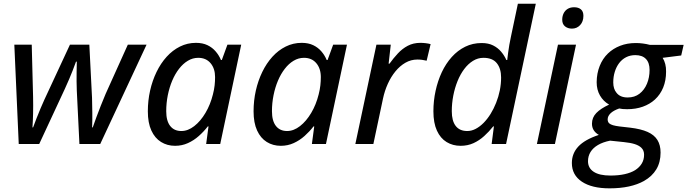

<svg xmlns="http://www.w3.org/2000/svg" viewBox="-20 -780 3723 1040"><path d="M81.5 0 57.6 -538.1H151.9L159.2 -255.9Q160.2 -206.1 159.2 -164.3Q158.2 -122.6 155.8 -89.8H159.2Q167 -111.3 178 -139.4Q189 -167.5 200.2 -194.1Q211.4 -220.7 220.2 -239.7L358.9 -538.1H463.9L478.5 -250Q479.5 -214.4 480 -170.9Q480.5 -127.4 479 -89.8H482.4Q490.7 -113.8 501.7 -144Q512.7 -174.3 525.9 -207.3Q539.1 -240.2 552.2 -271.5L672.4 -538.1H773.9L522.9 0H410.2L396 -289.1Q395 -313.5 394.8 -338.9Q394.5 -364.3 395 -390.9Q395.5 -417.5 396 -445.8H391.6Q382.8 -421.9 374 -398.9Q365.2 -376 354.7 -351.6Q344.2 -327.1 331.1 -298.3L192.4 0Z M928.2 9.8Q885.7 9.8 852.3 -11Q818.8 -31.7 799.8 -73.2Q780.8 -114.7 780.8 -177.2Q780.8 -234.9 793 -289.1Q805.2 -343.3 827.9 -390.1Q850.6 -437 882.6 -472.4Q914.6 -507.8 954.8 -527.8Q995.1 -547.9 1041.5 -547.9Q1077.6 -547.9 1104 -535.2Q1130.4 -522.5 1148.4 -501.2Q1166.5 -480 1176.8 -455.1H1181.6L1211.9 -538.1H1286.6L1172.9 0H1096.7L1109.4 -95.2H1105.5Q1084 -67.4 1057.1 -43.5Q1030.3 -19.5 998 -4.9Q965.8 9.8 928.2 9.8ZM962.4 -70.3Q998 -70.3 1032.2 -96.9Q1066.4 -123.5 1093 -168.5Q1119.6 -213.4 1133.3 -268.6Q1140.1 -294.9 1142.6 -317.9Q1145 -340.8 1145 -362.3Q1145 -408.7 1120.6 -437.7Q1096.2 -466.8 1053.7 -466.8Q1023.9 -466.8 997.6 -450.9Q971.2 -435.1 949.7 -407.2Q928.2 -379.4 912.8 -343Q897.5 -306.6 888.9 -264.2Q880.4 -221.7 880.4 -177.7Q880.4 -125 901.9 -97.7Q923.3 -70.3 962.4 -70.3Z M1501 9.8Q1458.5 9.8 1425 -11Q1391.6 -31.7 1372.6 -73.2Q1353.5 -114.7 1353.5 -177.2Q1353.5 -234.9 1365.7 -289.1Q1377.9 -343.3 1400.6 -390.1Q1423.3 -437 1455.3 -472.4Q1487.3 -507.8 1527.6 -527.8Q1567.9 -547.9 1614.3 -547.9Q1650.4 -547.9 1676.8 -535.2Q1703.1 -522.5 1721.2 -501.2Q1739.3 -480 1749.5 -455.1H1754.4L1784.7 -538.1H1859.4L1745.6 0H1669.4L1682.1 -95.2H1678.2Q1656.7 -67.4 1629.9 -43.5Q1603 -19.5 1570.8 -4.9Q1538.6 9.8 1501 9.8ZM1535.2 -70.3Q1570.8 -70.3 1605 -96.9Q1639.2 -123.5 1665.8 -168.5Q1692.4 -213.4 1706.1 -268.6Q1712.9 -294.9 1715.3 -317.9Q1717.8 -340.8 1717.8 -362.3Q1717.8 -408.7 1693.4 -437.7Q1668.9 -466.8 1626.5 -466.8Q1596.7 -466.8 1570.3 -450.9Q1543.9 -435.1 1522.5 -407.2Q1501 -379.4 1485.6 -343Q1470.2 -306.6 1461.7 -264.2Q1453.1 -221.7 1453.1 -177.7Q1453.1 -125 1474.6 -97.7Q1496.1 -70.3 1535.2 -70.3Z M1904.8 0 2019 -538.1H2096.7L2085 -435.1H2089.8Q2110.8 -464.4 2134.8 -490.2Q2158.7 -516.1 2188.7 -532Q2218.8 -547.9 2257.3 -547.9Q2271 -547.9 2285.6 -546.1Q2300.3 -544.4 2312.5 -541L2291 -451.2Q2279.3 -454.1 2266.8 -455.8Q2254.4 -457.5 2240.7 -457.5Q2206.1 -457.5 2176 -440.2Q2146 -422.9 2121.8 -393.3Q2097.7 -363.8 2080.6 -325.9Q2063.5 -288.1 2054.7 -246.6L2002.4 0Z M2475.1 9.8Q2432.6 9.8 2399.2 -10.5Q2365.7 -30.8 2346.7 -72.3Q2327.6 -113.8 2327.6 -177.2Q2327.6 -233.9 2339.4 -287.8Q2351.1 -341.8 2373 -388.7Q2395 -435.5 2427 -471.2Q2459 -506.8 2499.8 -526.9Q2540.5 -546.9 2588.9 -546.9Q2625.5 -546.9 2651.1 -533.9Q2676.8 -521 2694.3 -500.2Q2711.9 -479.5 2722.7 -455.1H2727.5Q2729.5 -472.7 2732.2 -493.4Q2734.9 -514.2 2738.8 -536.6Q2742.7 -559.1 2747.6 -581.5L2785.2 -759.8H2882.3L2721.2 0H2643.1L2655.3 -95.2H2651.4Q2628.9 -66.9 2602.5 -43Q2576.2 -19 2544.7 -4.6Q2513.2 9.8 2475.1 9.8ZM2511.2 -70.3Q2534.2 -70.3 2556.6 -82Q2579.1 -93.8 2599.6 -114.5Q2620.1 -135.3 2637.2 -162.8Q2654.3 -190.4 2667.2 -222.9Q2680.2 -255.4 2687.3 -290.3Q2694.3 -325.2 2694.3 -360.4Q2694.3 -408.7 2671.1 -437.7Q2647.9 -466.8 2598.6 -466.8Q2568.4 -466.8 2542 -450.4Q2515.6 -434.1 2494.4 -405.8Q2473.1 -377.4 2458.3 -340.6Q2443.4 -303.7 2435.3 -262Q2427.2 -220.2 2427.2 -177.7Q2427.2 -125 2448.5 -97.7Q2469.7 -70.3 2511.2 -70.3Z M2888.2 0 3002.4 -538.1H3100.1L2985.8 0ZM3078.1 -625Q3055.7 -625 3040.5 -637.2Q3025.4 -649.4 3025.4 -673.3Q3025.4 -692.4 3033 -707.8Q3040.5 -723.1 3054.9 -731.9Q3069.3 -740.7 3089.8 -740.7Q3113.3 -740.7 3126.7 -729.2Q3140.1 -717.8 3140.1 -694.3Q3140.1 -663.1 3122.3 -644Q3104.5 -625 3078.1 -625Z M3281.7 240.2Q3186 240.2 3131.8 204.1Q3077.6 168 3077.6 103Q3077.6 51.3 3112.5 13.7Q3147.5 -23.9 3223.6 -49.3Q3205.6 -59.6 3196 -74.7Q3186.5 -89.8 3186.5 -109.9Q3186.5 -143.6 3210.2 -168Q3233.9 -192.4 3279.3 -213.4Q3248 -231.4 3230 -262.5Q3211.9 -293.5 3211.9 -335Q3212.4 -382.8 3228.3 -422.6Q3244.1 -462.4 3272.9 -490.2Q3300.8 -517.1 3339.1 -532Q3377.4 -546.9 3423.8 -546.9Q3442.9 -546.9 3461.9 -544.4Q3481 -542 3499.5 -537.1H3683.1L3669.9 -479.5L3569.3 -466.8Q3578.6 -452.1 3583.5 -433.1Q3588.4 -414.1 3587.9 -391.6Q3587.9 -344.2 3572.3 -305.9Q3556.6 -267.6 3527.3 -240.7Q3500 -215.8 3461.9 -202.1Q3423.8 -188.5 3377 -188.5Q3363.3 -188.5 3352.5 -189.5Q3341.8 -190.4 3334 -192.4Q3302.2 -181.2 3286.9 -166Q3271.5 -150.9 3271.5 -133.3Q3271.5 -120.6 3279.3 -112.3Q3287.1 -105.5 3300.8 -101.6Q3314.5 -97.7 3334.5 -95.2L3394 -88.4Q3451.7 -81.5 3487.8 -65.4Q3523.9 -49.3 3541 -21.7Q3558.1 5.9 3558.1 46.4Q3558.1 98.6 3535.2 137Q3512.2 175.3 3468.3 200.2Q3433.6 219.7 3386.7 230Q3339.8 240.2 3281.7 240.2ZM3286.6 170.9Q3330.1 170.9 3363.8 163.3Q3397.5 155.8 3420.4 141.6Q3443.8 126.5 3456.3 105.7Q3468.8 85 3468.8 58.1Q3468.8 46.4 3465.1 36.9Q3461.4 27.3 3453.6 20Q3440.9 7.8 3418 0.5Q3395 -6.8 3359.9 -10.3L3284.7 -18.1Q3245.6 -10.3 3219 5.4Q3192.4 21 3178.7 43.2Q3165 65.4 3165 93.3Q3165 130.4 3196 150.6Q3227.1 170.9 3286.6 170.9ZM3379.9 -252Q3417.5 -252 3443.8 -272.2Q3470.2 -292.5 3484.4 -326.4Q3498.5 -360.4 3498.5 -401.4Q3498.5 -420.9 3493.4 -436Q3488.3 -451.2 3478.5 -460.9Q3468.8 -471.2 3454.3 -476.3Q3439.9 -481.4 3421.4 -481.4Q3393.6 -481.4 3371.3 -470Q3349.1 -458.5 3333.7 -438.2Q3318.4 -418 3310.1 -391.1Q3301.8 -364.3 3301.8 -333.5Q3301.8 -315.9 3306.2 -302Q3310.5 -288.1 3318.8 -278.3Q3338.4 -252 3379.9 -252Z"/></svg>

Font: Open Sans Medium
Style: Italic
Weight: 500
Italic angle: -12°
Designer: Monotype Design Team
Foundry: Monotype Imaging Inc.
Version: Version 3.000